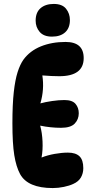

<svg xmlns="http://www.w3.org/2000/svg" viewBox="-20 -949 461 975"><path d="M313 -736Q405 -736 405 -654Q405 -562 281 -562Q263 -562 241 -563Q219 -564 195 -566Q206 -495 185 -424Q210 -431 244.5 -436Q279 -441 307 -441Q347 -441 363.5 -421.5Q380 -402 380 -374Q380 -343 359.5 -321.5Q339 -300 290 -300Q237 -300 184 -311Q194 -275 196 -230.5Q198 -186 191 -149Q221 -161 257.5 -167.5Q294 -174 325 -174Q364 -174 383.5 -155.5Q403 -137 403 -95Q403 -69 391 -48Q379 -27 352 -15Q333 -6 304.5 0Q276 6 248 6Q121 6 82 -65Q62 -102 52.5 -161Q43 -220 43 -323Q43 -419 50 -481.5Q57 -544 69.5 -583Q82 -622 99 -646Q132 -691 187.5 -713.5Q243 -736 313 -736ZM253 -929Q296 -929 315.5 -904.5Q335 -880 335 -847Q335 -807 311 -785Q287 -763 244 -763Q202 -763 181.5 -787Q161 -811 161 -844Q161 -886 186 -907.5Q211 -929 253 -929Z"/></svg>

Font: DynaPuff Condensed Medium
Style: Regular
Weight: 500
Width: 3
Designer: Toshi Omagari, Jennifer Daniel
Foundry: Google Fonts
Version: Version 2.000; ttfautohint (v1.8.4.7-5d5b)